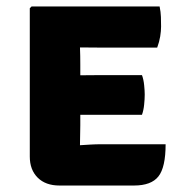

<svg xmlns="http://www.w3.org/2000/svg" viewBox="-20 -571 568 593"><path d="M491.5 -125.5Q491.5 -54 469.2 -26Q447 2 394 2H163.5Q121 2 96.5 -22.2Q72 -46.5 72 -87.5V-545.5L77.5 -551H473Q476.5 -534 477 -518.5Q477.5 -503 477.5 -489Q477.5 -475.5 474.8 -458.5Q472 -441.5 465.5 -424H290.5Q269.5 -424 227 -424.5Q227.5 -409 227.8 -398Q228 -387 228 -371.5V-338.5Q269.5 -339 290.5 -339H418.5Q423.5 -325.5 425.2 -308.2Q427 -291 427 -279Q427 -265 425.2 -247.8Q423.5 -230.5 418.5 -216.5H290.5Q281 -216.5 264 -216.5Q247 -216.5 228 -216.5V-184Q228 -165.5 227.5 -153.5Q227 -141.5 227 -123.5V-122.5Q244.5 -123.5 259.5 -124.5Q274.5 -125.5 296 -125.5Z"/></svg>

Font: Signika SC
Style: Bold
Weight: 700
Designer: Anna Giedryś
Foundry: Anna Giedryś
Version: Version 2.000; ttfautohint (v1.8.3) -l 8 -r 50 -G 200 -x 9 -